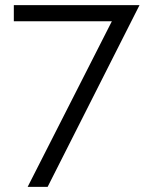

<svg xmlns="http://www.w3.org/2000/svg" viewBox="-20 -603 575 750"><path d="M88 127H166L525 -583H34V-520H417Z"/></svg>

Font: Raleway Reg
Style: Regular
Weight: 400
Designer: Matt McInerney, Pablo Impallari, Rodrigo Fuenzalida
Foundry: Matt McInerney, Pablo Impallari, Rodrigo Fuenzalida
Version: Version 3.00 July 28, 2015